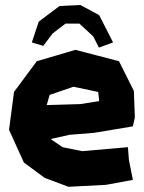

<svg xmlns="http://www.w3.org/2000/svg" viewBox="-20 -717 567 757"><path d="M150.4 -536.1 187.5 -585 238.3 -624H293L347.7 -573.2L370.1 -529.3L425.8 -549.8L371.1 -657.2L296.9 -697.3L214.8 -693.4L132.8 -631.8L105.5 -549.8ZM371.1 -318.4 296.9 -306.6 164.1 -302.7 175.8 -342.8 269.5 -375 367.2 -354.5ZM503.9 -218.8 511.7 -253.9 507.8 -358.4 449.2 -475.6 277.3 -520.5 125 -475.6 35.2 -354.5 15.6 -205.1 74.2 -76.2 156.2 -15.6 250 19.5 398.4 11.7 503.9 -7.8 488.3 -85.9 484.4 -136.7 304.7 -121.1 226.6 -136.7 179.7 -168.9 253.9 -185.5 351.6 -193.4Z"/></svg>

Font: MaokenAssortedSans-Lite
Style: Lite
Weight: 400
Version: Version 1.400